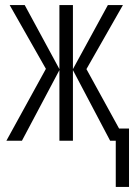

<svg xmlns="http://www.w3.org/2000/svg" viewBox="-20 -552 535 753"><path d="M462 -532H403L266 -281V-532H213V-281L77 -532H18L160 -282L5 0H66L213 -277V0H266V-277L412 0H434V181H486V-48H447L319 -281Z"/></svg>

Font: Noto Sans Display Condensed Light
Style: Regular
Weight: 300
Width: 3
Designer: Monotype Design Team
Foundry: Monotype Imaging Inc.
Version: Version 1.900